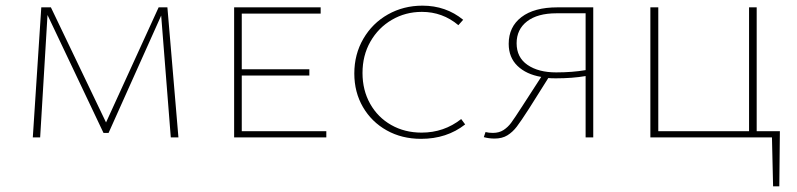

<svg xmlns="http://www.w3.org/2000/svg" viewBox="-20 -486 2818 679"><path d="M584 0 550 -431 364 -16H346L148 -433L122 0H96L126 -460H160L355 -53L541 -460H572L611 0Z M1134 -22V0H808V-460H1114V-438H835V-241H1074V-219H835V-22Z M1233 -226Q1233 -294 1265 -349Q1297 -404 1352 -435Q1407 -466 1474 -466Q1557 -466 1618 -416L1601 -397Q1545 -444 1472 -444Q1414 -444 1366 -416Q1318 -388 1290 -339Q1262 -290 1262 -228Q1262 -167 1289 -119Q1316 -71 1363.5 -44Q1411 -17 1471 -17Q1550 -17 1611 -65L1625 -46Q1560 5 1469 5Q1401 5 1347.5 -25Q1294 -55 1263.5 -107.5Q1233 -160 1233 -226Z M2078 -460V0H2051V-217Q2004 -209 1946 -209Q1928 -209 1919 -210L1851 -102Q1822 -57 1807.5 -38Q1793 -19 1774.5 -7.5Q1756 4 1729 4Q1709 4 1691 -1L1697 -19Q1709 -16 1723 -16Q1745 -16 1760.5 -26Q1776 -36 1787.5 -51.5Q1799 -67 1828 -112L1894 -214Q1841 -223 1810 -253Q1779 -283 1779 -331Q1779 -391 1824 -425.5Q1869 -460 1951 -460ZM2051 -238V-439H1948Q1881 -439 1844 -410.5Q1807 -382 1807 -333Q1807 -283 1845.5 -256.5Q1884 -230 1947 -230Q2004 -230 2051 -238Z M2736 173H2714L2710 0H2280V-460H2308V-22H2629V-460H2656V-22H2738Z"/></svg>

Font: Ysabeau SC Extralight
Style: Regular
Weight: 200
Designer: Christian Thalmann (Catharsis Fonts)
Version: Version 0.003